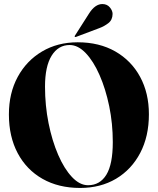

<svg xmlns="http://www.w3.org/2000/svg" viewBox="-20 -919 780 949"><path d="M364 -710Q470.5 -710 549.8 -664.8Q629 -619.5 672.5 -539.2Q716 -459 716 -354Q716 -245 673 -163Q630 -81 553.5 -35.5Q477 10 376 10Q269.5 10 190.2 -35Q111 -80 67.5 -161.8Q24 -243.5 24 -353.5Q24 -458.5 67.5 -538.8Q111 -619 187.8 -664.5Q264.5 -710 364 -710ZM537.5 -217Q537.5 -308.5 519.8 -394.2Q502 -480 472 -548.2Q442 -616.5 403.8 -656.5Q365.5 -696.5 324.5 -696.5Q268 -696.5 235.2 -643.8Q202.5 -591 202.5 -491Q202.5 -397.5 220 -310.2Q237.5 -223 267.5 -153.8Q297.5 -84.5 335.8 -44Q374 -3.5 415 -3.5Q474 -3.5 505.8 -55.5Q537.5 -107.5 537.5 -217ZM420 -852Q450 -899.5 487 -899Q510 -898.5 523.2 -882.2Q536.5 -866 536.5 -850Q536 -820.5 515.8 -804.8Q495.5 -789 471 -780L355.5 -736.5Q351 -735 349.5 -737.5Q348 -740 350.5 -743Z"/></svg>

Font: Fraunces 144pt
Style: Bold
Weight: 700
Version: Version 1.000;[b76b70a41]